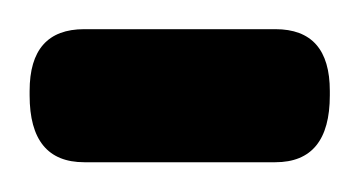

<svg xmlns="http://www.w3.org/2000/svg" viewBox="-59 -109 242 129"><path d="M-2.4 0Q-39.1 0 -39.1 -44.9V-47.9Q-39.1 -89.4 -2.4 -89.4H126Q162.6 -89.4 162.6 -47.9V-44.9Q162.6 0 126 0Z"/></svg>

Font: Gandom FD
Style: FD
Weight: 400
Foundry: DejaVu fonts team - Redesigned by Saber Rastikerdar - Based on Samim Font
Version: Version 0.6